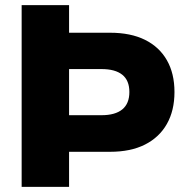

<svg xmlns="http://www.w3.org/2000/svg" viewBox="-20 -725 719 745"><path d="M64 0V-705H248V-598H407Q487 -598 542.5 -570.5Q598 -543 627.5 -491.5Q657 -440 657 -368Q657 -296 627.5 -244Q598 -192 542.5 -164Q487 -136 407 -136H248V0ZM248 -278H374Q427 -278 454.5 -300.5Q482 -323 482 -368Q482 -413 454.5 -435Q427 -457 374 -457H248Z"/></svg>

Font: Nunito Sans 12pt ExtraLight 12pt Black
Style: Regular
Weight: 900
Version: Version 3.101;gftools[0.9.27]